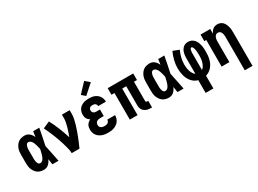

<svg xmlns="http://www.w3.org/2000/svg" viewBox="-39 -1617 3579 2659"><g transform="rotate(-30 1750.0 -288.0)"><path d="M220 8Q194 8 168.5 2Q143 -4 122 -18.5Q101 -33 86 -54Q71 -75 61.5 -99Q52 -123 49 -148.5Q46 -174 46 -200V-330Q46 -356 49 -381.5Q52 -407 61.5 -431Q71 -455 86 -476Q101 -497 122 -511.5Q143 -526 168.5 -532Q194 -538 220 -538Q240 -538 259.5 -531Q279 -524 294.5 -510.5Q310 -497 321.5 -480.5Q333 -464 342 -446Q345 -467 348 -488Q351 -509 354 -530H452Q439 -465 426.5 -399.5Q414 -334 399 -268Q414 -202 427 -134.5Q440 -67 454 0H356Q353 -22 349.5 -44.5Q346 -67 343 -89Q334 -70 322.5 -52.5Q311 -35 295.5 -21Q280 -7 260.5 0.5Q241 8 220 8ZM220 -97Q233 -97 244.5 -104Q256 -111 264.5 -121Q273 -131 278.5 -143Q284 -155 288.5 -167.5Q293 -180 296.5 -192.5Q300 -205 303.5 -217.5Q307 -230 309.5 -243Q312 -256 315 -269Q312 -281 309.5 -293.5Q307 -306 303.5 -318Q300 -330 296.5 -342.5Q293 -355 288.5 -366.5Q284 -378 278 -389.5Q272 -401 263.5 -410.5Q255 -420 244 -426.5Q233 -433 220 -433Q209 -433 200 -427Q191 -421 186 -412Q181 -403 178 -392.5Q175 -382 173 -372Q171 -362 170.5 -351.5Q170 -341 170 -330V-200Q170 -189 170.5 -178.5Q171 -168 173 -158Q175 -148 178 -137.5Q181 -127 186 -118Q191 -109 200 -103Q209 -97 220 -97Z M665 0Q665 -32 657.5 -64Q650 -96 641.5 -127.5Q633 -159 623 -189.5Q613 -220 602.5 -250.5Q592 -281 580 -311.5Q568 -342 555.5 -372Q543 -402 529.5 -431.5Q516 -461 501 -490L611 -538Q653 -459 686 -376Q719 -293 746 -208Q758 -240 769.5 -273Q781 -306 790.5 -339.5Q800 -373 807 -407.5Q814 -442 814 -477V-530H938V-477Q938 -435 929.5 -394Q921 -353 909 -312.5Q897 -272 883 -232.5Q869 -193 854 -154Q839 -115 822.5 -76.5Q806 -38 789 0Z M1248 8Q1223 8 1198.5 5Q1174 2 1151 -6.5Q1128 -15 1107.5 -29.5Q1087 -44 1073 -64Q1059 -84 1052.5 -108Q1046 -132 1046 -156Q1046 -175 1050 -194Q1054 -213 1064 -229Q1074 -245 1089 -257Q1104 -269 1121 -277Q1107 -286 1095.5 -297Q1084 -308 1076 -322Q1068 -336 1065 -352Q1062 -368 1062 -384Q1062 -407 1068 -429Q1074 -451 1086.5 -470Q1099 -489 1118 -502.5Q1137 -516 1158 -524Q1179 -532 1202 -535Q1225 -538 1247 -538Q1270 -538 1292.5 -535Q1315 -532 1336.5 -523.5Q1358 -515 1376 -501Q1394 -487 1406.5 -468Q1419 -449 1425.5 -427Q1432 -405 1432 -382Q1432 -382 1432 -381.5Q1432 -381 1432 -381H1308Q1308 -381 1308 -381Q1308 -381 1308 -381Q1308 -392 1303.5 -403Q1299 -414 1290 -421Q1281 -428 1270 -430.5Q1259 -433 1247 -433Q1236 -433 1224.5 -430.5Q1213 -428 1204 -421.5Q1195 -415 1190.5 -404Q1186 -393 1186 -382Q1186 -370 1190.5 -359Q1195 -348 1204.5 -340.5Q1214 -333 1226 -330.5Q1238 -328 1250 -328H1306V-223H1250Q1235 -223 1220.5 -220Q1206 -217 1194 -208.5Q1182 -200 1176 -186.5Q1170 -173 1170 -158Q1170 -144 1176 -131Q1182 -118 1194 -110.5Q1206 -103 1220 -100Q1234 -97 1248 -97Q1261 -97 1274.5 -99.5Q1288 -102 1299.5 -109.5Q1311 -117 1317.5 -129.5Q1324 -142 1324 -156H1448Q1448 -131 1441 -107.5Q1434 -84 1420 -64Q1406 -44 1386 -30Q1366 -16 1343 -7Q1320 2 1296 5Q1272 8 1248 8ZM1235 -585 1177 -635 1314 -781 1386 -719Z M1928 8Q1910 8 1891.5 5.5Q1873 3 1856 -4Q1839 -11 1824.5 -22Q1810 -33 1800.5 -48.5Q1791 -64 1786.5 -82Q1782 -100 1782 -119V-425H1718V0H1594V-425H1546V-530H1954V-425H1906V-119Q1906 -114 1907.5 -110Q1909 -106 1912 -103Q1915 -100 1919.5 -98.5Q1924 -97 1928 -97H1945V8Z M2220 8Q2194 8 2168.5 2Q2143 -4 2122 -18.5Q2101 -33 2086 -54Q2071 -75 2061.5 -99Q2052 -123 2049 -148.5Q2046 -174 2046 -200V-330Q2046 -356 2049 -381.5Q2052 -407 2061.5 -431Q2071 -455 2086 -476Q2101 -497 2122 -511.5Q2143 -526 2168.5 -532Q2194 -538 2220 -538Q2240 -538 2259.5 -531Q2279 -524 2294.5 -510.5Q2310 -497 2321.5 -480.5Q2333 -464 2342 -446Q2345 -467 2348 -488Q2351 -509 2354 -530H2452Q2439 -465 2426.5 -399.5Q2414 -334 2399 -268Q2414 -202 2427 -134.5Q2440 -67 2454 0H2356Q2353 -22 2349.5 -44.5Q2346 -67 2343 -89Q2334 -70 2322.5 -52.5Q2311 -35 2295.5 -21Q2280 -7 2260.5 0.5Q2241 8 2220 8ZM2220 -97Q2233 -97 2244.5 -104Q2256 -111 2264.5 -121Q2273 -131 2278.5 -143Q2284 -155 2288.5 -167.5Q2293 -180 2296.5 -192.5Q2300 -205 2303.5 -217.5Q2307 -230 2309.5 -243Q2312 -256 2315 -269Q2312 -281 2309.5 -293.5Q2307 -306 2303.5 -318Q2300 -330 2296.5 -342.5Q2293 -355 2288.5 -366.5Q2284 -378 2278 -389.5Q2272 -401 2263.5 -410.5Q2255 -420 2244 -426.5Q2233 -433 2220 -433Q2209 -433 2200 -427Q2191 -421 2186 -412Q2181 -403 2178 -392.5Q2175 -382 2173 -372Q2171 -362 2170.5 -351.5Q2170 -341 2170 -330V-200Q2170 -189 2170.5 -178.5Q2171 -168 2173 -158Q2175 -148 2178 -137.5Q2181 -127 2186 -118Q2191 -109 2200 -103Q2209 -97 2220 -97Z M2688 205V1Q2660 -6 2635 -22Q2610 -38 2591 -60.5Q2572 -83 2559 -109Q2546 -135 2538 -163.5Q2530 -192 2526 -221Q2522 -250 2522 -279Q2522 -344 2537.5 -407.5Q2553 -471 2581 -530L2677 -492Q2654 -442 2641 -388Q2628 -334 2628 -280Q2628 -263 2629.5 -246Q2631 -229 2634 -212Q2637 -195 2642 -179Q2647 -163 2654.5 -147.5Q2662 -132 2672.5 -118.5Q2683 -105 2697 -96V-350Q2697 -371 2699.5 -392Q2702 -413 2708 -433Q2714 -453 2725 -471.5Q2736 -490 2752 -504Q2768 -518 2788.5 -524Q2809 -530 2830 -530Q2856 -530 2880.5 -519.5Q2905 -509 2922.5 -489.5Q2940 -470 2950.5 -446Q2961 -422 2967 -397Q2973 -372 2975 -346Q2977 -320 2977 -294Q2977 -263 2974.5 -233Q2972 -203 2965 -173.5Q2958 -144 2945 -116Q2932 -88 2912.5 -64.5Q2893 -41 2867.5 -24Q2842 -7 2812 1V205ZM2803 -96Q2818 -106 2829 -121Q2840 -136 2847.5 -153Q2855 -170 2860 -187.5Q2865 -205 2867.5 -223Q2870 -241 2871 -259.5Q2872 -278 2872 -297Q2872 -306 2871.5 -316Q2871 -326 2870.5 -336Q2870 -346 2869 -356Q2868 -366 2866.5 -375.5Q2865 -385 2862.5 -395Q2860 -405 2856.5 -414Q2853 -423 2846.5 -431.5Q2840 -440 2830 -440Q2822 -440 2817 -432Q2812 -424 2810 -416Q2808 -408 2806.5 -400Q2805 -392 2804 -383.5Q2803 -375 2803 -366.5Q2803 -358 2803 -350Z M3314 205V-330Q3314 -341 3313 -352.5Q3312 -364 3309.5 -375Q3307 -386 3302.5 -396.5Q3298 -407 3290.5 -415.5Q3283 -424 3272 -428.5Q3261 -433 3250 -433Q3239 -433 3228 -428.5Q3217 -424 3209.5 -415.5Q3202 -407 3197.5 -396.5Q3193 -386 3190.5 -375Q3188 -364 3187 -352.5Q3186 -341 3186 -330V0H3062V-425H3031V-530H3186V-453Q3193 -471 3204 -487Q3215 -503 3230 -515Q3245 -527 3264 -532.5Q3283 -538 3302 -538Q3325 -538 3347.5 -529.5Q3370 -521 3386 -504Q3402 -487 3412 -466Q3422 -445 3428 -422.5Q3434 -400 3436 -376.5Q3438 -353 3438 -330V205Z"/></g></svg>

Font: Iosevka Slab Extrabold
Style: Regular
Weight: 800
Monospace: yes
Designer: Belleve Invis
Foundry: Belleve Invis
Version: Version 11.1.1; ttfautohint (v1.8.3)